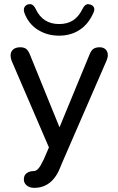

<svg xmlns="http://www.w3.org/2000/svg" viewBox="-20 -722 571 926"><path d="M143 103Q165 103 186 56L191 47L216 -11L36 -429Q31 -444 31 -454Q31 -472 43 -483Q55 -494 78 -494Q96 -494 106.5 -486Q117 -478 125 -457L267 -108L411 -457Q419 -478 430 -486Q441 -494 461 -494Q479 -494 489.5 -483.5Q500 -473 500 -456Q500 -444 494 -430L278 67L274 77Q235 184 145 184Q123 184 109 172.5Q95 161 95 143Q95 123 109 113Q123 103 143 103ZM98 -659Q95 -668 95 -674Q95 -686 103 -694Q111 -702 125 -702Q141 -702 152 -679Q186 -606 265 -606Q305 -606 332.5 -624Q360 -642 378 -679Q389 -702 405 -702Q408 -702 416 -700Q435 -694 435 -676Q435 -669 430 -659Q406 -605 363.5 -577.5Q321 -550 265 -550Q208 -550 163 -578Q118 -606 98 -659Z"/></svg>

Font: SN Pro
Style: Regular
Weight: 400
Designer: Tobias Whetton
Foundry: Supernotes
Version: Version 1.003